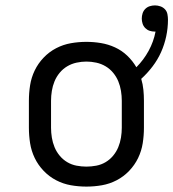

<svg xmlns="http://www.w3.org/2000/svg" viewBox="-20 -683 642 711"><path d="M300 8Q271 8 242.5 3Q214 -2 188 -15.5Q162 -29 141.5 -50.5Q121 -72 108.5 -98Q96 -124 91.5 -152.5Q87 -181 87 -210V-310Q87 -339 91.5 -367.5Q96 -396 108.5 -422Q121 -448 141.5 -469.5Q162 -491 188 -504.5Q214 -518 242.5 -523Q271 -528 300 -528Q327 -528 354 -523.5Q381 -519 406 -507.5Q431 -496 451 -477Q471 -458 485 -434Q512 -461 530.5 -495Q549 -529 556 -566H553Q543 -566 534 -569Q525 -572 518 -579Q511 -586 508 -595.5Q505 -605 505 -614Q505 -624 508 -633.5Q511 -643 518 -650Q525 -657 534.5 -660Q544 -663 554 -663Q564 -663 574 -659.5Q584 -656 591 -648.5Q598 -641 600 -630.5Q602 -620 602 -610Q602 -579 595.5 -548.5Q589 -518 576.5 -490Q564 -462 545 -437Q526 -412 503 -391Q509 -371 511 -350.5Q513 -330 513 -310V-210Q513 -181 508.5 -152.5Q504 -124 491.5 -98Q479 -72 458.5 -50.5Q438 -29 412 -15.5Q386 -2 357.5 3Q329 8 300 8ZM300 -66Q318 -66 336.5 -69.5Q355 -73 371 -82.5Q387 -92 399 -106.5Q411 -121 418 -138Q425 -155 428 -173.5Q431 -192 431 -210V-310Q431 -328 428 -346.5Q425 -365 418 -382Q411 -399 399 -413.5Q387 -428 371 -437.5Q355 -447 336.5 -451Q318 -455 300 -455Q282 -455 263.5 -451Q245 -447 229 -437.5Q213 -428 201 -413.5Q189 -399 182 -382Q175 -365 172 -346.5Q169 -328 169 -310V-210Q169 -192 172 -173.5Q175 -155 182 -138Q189 -121 201 -106.5Q213 -92 229 -82.5Q245 -73 263.5 -69.5Q282 -66 300 -66Z"/></svg>

Font: Iosevka Plex Etoile
Style: Regular
Weight: 400
Designer: Belleve Invis
Foundry: Belleve Invis
Version: Version 25.1.1; ttfautohint (v1.8.4)